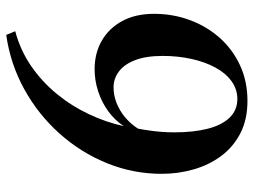

<svg xmlns="http://www.w3.org/2000/svg" viewBox="-119 -685 816 618"><g transform="rotate(-90 289.0 -376.0)"><path d="M273.5 12.5Q213.5 12.5 169.2 -10.2Q125 -33 96 -72Q67 -111 52.8 -160.5Q38.5 -210 38.5 -263.5Q38.5 -355.5 72.8 -439.8Q107 -524 168 -592.2Q229 -660.5 310.2 -705.5Q391.5 -750.5 485.5 -764L497.5 -735Q436 -718.5 385.5 -683.8Q335 -649 296 -601.5Q257 -554 230.8 -498.5Q204.5 -443 192 -385.5Q210.5 -414 239.5 -435.2Q268.5 -456.5 303.8 -468Q339 -479.5 375 -479.5Q426.5 -479.5 466.8 -456.5Q507 -433.5 530.2 -390.8Q553.5 -348 553.5 -288Q553.5 -227.5 533.5 -173.2Q513.5 -119 476.5 -77.2Q439.5 -35.5 388 -11.5Q336.5 12.5 273.5 12.5ZM278.5 -20Q311 -20 337 -39Q363 -58 381 -91.5Q399 -125 408.5 -168.5Q418 -212 418 -260.5Q418 -313.5 404.5 -348.8Q391 -384 368 -401.2Q345 -418.5 317 -418.5Q291.5 -418.5 267 -409Q242.5 -399.5 221.2 -382Q200 -364.5 184 -340Q180.5 -322 177.8 -302.5Q175 -283 173.5 -263Q172 -243 172 -222.5Q172 -161.5 183.5 -116Q195 -70.5 218.8 -45.5Q242.5 -20.5 278.5 -20Z"/></g></svg>

Font: Merriweather 120pt SemiBold
Style: Italic
Weight: 600
Italic angle: -7.8°
Version: Version 2.101